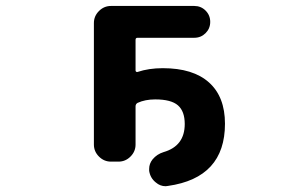

<svg xmlns="http://www.w3.org/2000/svg" viewBox="-20 -566 1040 648"><path d="M529.3 -335.9Q631.8 -335.9 685.5 -287.6Q739.3 -239.3 739.3 -148.4Q739.3 34.2 546.9 61.5Q543 62.5 539.1 62.5Q520.5 62.5 505.9 49.8Q487.3 35.2 483.4 10.7Q483.4 6.8 483.4 3.9Q483.4 -13.7 495.1 -28.3Q509.8 -45.9 532.2 -52.7Q603.5 -73.2 603.5 -147.5Q603.5 -190.4 580.6 -210.4Q557.6 -230.5 503.9 -230.5Q469.7 -230.5 444.3 -218.8Q437.5 -214.8 437.5 -207V-78.1Q437.5 -54.7 420.4 -37.6Q403.3 -20.5 379.9 -20.5H354.5Q331.1 -20.5 314 -37.6Q296.9 -54.7 296.9 -78.1V-488.3Q296.9 -511.7 314 -528.8Q331.1 -545.9 354.5 -545.9H635.7Q658.2 -545.9 673.8 -530.3Q689.5 -514.6 689.5 -492.2Q689.5 -469.7 673.8 -454.1Q658.2 -438.5 635.7 -438.5H444.3Q437.5 -438.5 437.5 -431.6V-328.1Q437.5 -325.2 439.9 -323.7Q442.4 -322.3 444.3 -323.2Q482.4 -335.9 529.3 -335.9Z"/></svg>

Font: Gen Jyuu Gothic Monospace Bold
Style: Bold
Weight: 700
Designer: [Source Han Sans]
Ryoko NISHIZUKA  (kana & ideographs); Paul D. Hunt (Latin, Greek & Cyrillic); Wenlong ZHANG  (bopomofo
Version: Version 1.002.20150607